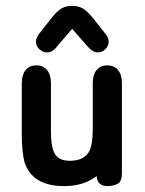

<svg xmlns="http://www.w3.org/2000/svg" viewBox="-20 -622 491 652"><path d="M308 -24Q310 -4 320.5 3Q331 10 343 10Q365 10 379.5 2Q394 -6 394 -33V-340Q394 -368 381 -384Q368 -400 344 -400Q321 -400 308 -384Q295 -368 295 -340V-188Q295 -156 291.5 -135.5Q288 -115 280 -103Q261 -76 217 -76Q197 -76 183.5 -83Q170 -90 163 -106Q153 -126 153 -177V-340Q153 -368 140 -384Q127 -400 104 -400Q80 -400 67 -384Q54 -368 54 -340V-169Q54 -133 56.5 -110.5Q59 -88 63 -72Q89 10 198 10Q264 10 308 -24ZM225 -524 276 -466Q294 -444 312 -444Q327 -444 338 -455Q349 -466 349 -481Q349 -493 339 -506L297 -559Q278 -583 262.5 -592.5Q247 -602 225 -602Q203 -602 187.5 -592.5Q172 -583 152 -557L111 -505Q107 -499 104.5 -493Q102 -487 102 -481Q102 -466 113.5 -455Q125 -444 140 -444Q159 -444 175 -466Z"/></svg>

Font: Beiruti SemiBold
Style: Regular
Weight: 600
Designer: Arlette Boutros
Foundry: Boutros
Version: Version 1.41